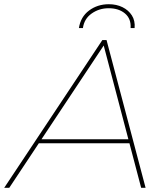

<svg xmlns="http://www.w3.org/2000/svg" viewBox="-63 -890 771 910"><path d="M-43 0 422 -700H442L627 0H606L426 -684H435L-19 0ZM106 -211 120 -230H555L561 -211ZM311 -757Q319 -810 359 -840Q399 -870 453 -870Q489 -870 517.5 -856Q546 -842 562 -817Q578 -792 575 -757H556Q559 -801 529.5 -826Q500 -851 452 -851Q407 -851 371.5 -826Q336 -801 330 -757Z"/></svg>

Font: Montserrat Thin Thin
Style: Italic
Weight: 250
Italic angle: -11.3°
Version: Version 9.000